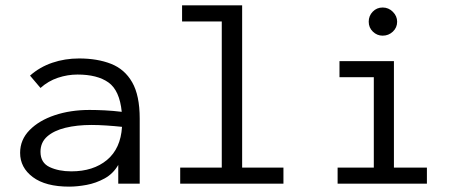

<svg xmlns="http://www.w3.org/2000/svg" viewBox="-20 -685 1729 716"><path d="M238 11Q150 11 102.5 -24.5Q55 -60 55 -115Q55 -164 90.5 -200Q126 -236 184.5 -255.5Q243 -275 314 -275Q340 -275 370.5 -273.5Q401 -272 434 -268Q426 -348 384.5 -377.5Q343 -407 269 -407Q232 -407 196 -395Q160 -383 131 -357L92 -403Q128 -435 175 -451Q222 -467 275 -467Q343 -467 394 -447Q445 -427 473 -378Q501 -329 501 -243V0H421V-70Q402 -37 370 -19.5Q338 -2 303 4.5Q268 11 238 11ZM131 -119Q131 -78 165 -62Q199 -46 246 -46Q328 -46 379 -88.5Q430 -131 435 -212Q407 -215 376.5 -217Q346 -219 321 -219Q267 -219 224 -208.5Q181 -198 156 -176Q131 -154 131 -119Z M652 0V-60H807V-605H659V-665H883V-60H1037V0Z M1239 0V-60H1374V-397H1246V-457H1449V-60H1572V0ZM1407 -552Q1386 -552 1370.5 -567Q1355 -582 1355 -604Q1355 -626 1370 -641.5Q1385 -657 1407 -657Q1429 -657 1445 -641Q1461 -625 1461 -604Q1461 -582 1445 -567Q1429 -552 1407 -552Z"/></svg>

Font: Inconsolata SemiExpanded Thin
Style: Regular
Weight: 100
Width: 6
Monospace: yes
Designer: Raph Levien, Cyreal, Brenton Simpson
Foundry: Raph Levien, Cyreal, Google
Version: Version 3.100; ttfautohint (v1.8.4.7-5d5b)